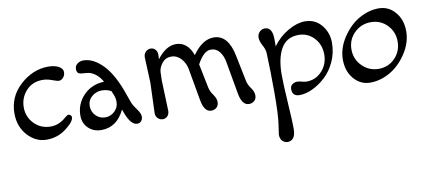

<svg xmlns="http://www.w3.org/2000/svg" viewBox="-68 -702 2764 1237"><g transform="rotate(-10 1314.0 -83.0)"><path d="M240 -378Q174 -378 132.5 -332.5Q91 -287 91 -224Q91 -161 134.5 -117Q178 -73 241 -73Q297 -73 342 -114Q358 -128 366 -128Q374 -128 380 -122Q386 -116 386 -109Q386 -80 329.5 -37Q273 6 201.5 6Q130 6 77.5 -52Q25 -110 25 -196Q25 -306 108 -381Q191 -456 291 -456Q333 -456 359.5 -441.5Q386 -427 386 -404.5Q386 -382 372.5 -368Q359 -354 346 -354Q333 -354 301.5 -366Q270 -378 240 -378Z M793 6Q752 6 720 -79L712 -101Q661 6 559 6Q508 6 474.5 -26.5Q441 -59 441 -108Q441 -184 493 -239Q545 -294 629 -298Q609 -333 584.5 -350.5Q560 -368 540 -371Q520 -374 502.5 -374.5Q485 -375 475 -382Q465 -389 465 -409.5Q465 -430 481.5 -443Q498 -456 521 -456Q586 -456 649 -391Q712 -326 759 -187L778 -134Q785 -116 807.5 -85.5Q830 -55 830 -36Q830 -17 820 -5.5Q810 6 793 6ZM686 -156Q686 -181 677 -202.5Q668 -224 666 -229Q640 -245 604 -245Q568 -245 539.5 -221Q511 -197 511 -159Q511 -121 536.5 -95.5Q562 -70 598 -70Q634 -70 660 -95.5Q686 -121 686 -156Z M922 -240 915 -407Q915 -428 928.5 -442Q942 -456 961 -456Q980 -456 992 -442.5Q1004 -429 1004 -409Q1004 -389 1003 -379Q1061 -456 1126 -456Q1202 -456 1235 -365Q1299 -456 1373 -456Q1468 -456 1496 -315L1531 -143Q1536 -119 1555 -92.5Q1574 -66 1574 -42.5Q1574 -19 1559.5 -6.5Q1545 6 1525 6Q1479 6 1465 -73L1428 -282Q1421 -326 1399 -354Q1377 -382 1342 -382Q1295 -382 1252 -301L1284 -143Q1289 -119 1308 -92.5Q1327 -66 1327 -42.5Q1327 -19 1312.5 -6.5Q1298 6 1278 6Q1232 6 1218 -73L1181 -282Q1174 -323 1147 -352.5Q1120 -382 1082.5 -382Q1045 -382 1022.5 -353Q1000 -324 998.5 -295.5Q997 -267 997 -240L1004 -42Q1004 -21 992 -7.5Q980 6 961 6Q942 6 928.5 -7.5Q915 -21 915 -42Z M1727 290Q1708 290 1693.5 275.5Q1679 261 1679 234Q1679 229 1688.5 168Q1698 107 1698 -36Q1698 -179 1693 -298Q1692 -321 1675.5 -351Q1659 -381 1659 -404Q1659 -427 1674 -441.5Q1689 -456 1708 -456Q1758 -456 1758 -377V-330Q1800 -388 1859.5 -422Q1919 -456 1970 -456Q2037 -456 2078 -406.5Q2119 -357 2119 -291Q2119 -225 2093 -168Q2067 -111 2027 -74Q1987 -37 1942 -15.5Q1897 6 1856 6Q1808 6 1808 -41Q1808 -62 1823 -72Q1838 -82 1853 -82Q1868 -82 1884.5 -77Q1901 -72 1915 -72Q1975 -72 2016 -116.5Q2057 -161 2057 -225Q2057 -289 2016 -333Q1975 -377 1915 -377Q1837 -377 1800.5 -314Q1764 -251 1764 -142Q1764 -84 1772 41Q1780 166 1780 211Q1780 290 1727 290Z M2279.5 -333Q2235 -289 2235 -225Q2235 -161 2279.5 -116.5Q2324 -72 2387.5 -72Q2451 -72 2494 -116.5Q2537 -161 2537 -225Q2537 -289 2494 -333Q2451 -377 2387.5 -377Q2324 -377 2279.5 -333ZM2319 6Q2255 6 2212 -44Q2169 -94 2169 -169.5Q2169 -245 2216 -315.5Q2263 -386 2326 -421Q2389 -456 2453 -456Q2517 -456 2560 -406Q2603 -356 2603 -280.5Q2603 -205 2556 -134.5Q2509 -64 2446 -29Q2383 6 2319 6Z"/></g></svg>

Font: Macondo
Style: Regular
Weight: 400
Version: Version 2.001